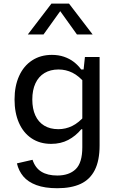

<svg xmlns="http://www.w3.org/2000/svg" viewBox="-20 -826 660 1052"><path d="M264.2 -525.3Q300.3 -525.3 330.5 -515.1Q360.7 -504.8 383.8 -487.2Q407 -469.5 424.7 -445.5H446.8V-369Q412.8 -409.8 376.8 -427.6Q340.7 -445.3 301 -445.3Q256 -445.3 223.7 -425.8Q191.3 -406.3 174.2 -369.4Q157 -332.5 157 -280.7Q157 -230.3 173.5 -193.8Q190 -157.3 222.1 -137.8Q254.2 -118.2 299.7 -118.2Q339.5 -118.2 375.5 -135.7Q411.5 -153.2 446.8 -194V-117.7H425.2Q394.7 -80.7 353.8 -59.2Q313 -37.7 260.2 -37.7Q198.3 -37.7 153 -68Q107.7 -98.3 83.7 -153.2Q59.7 -208 59.7 -280.7Q59.7 -354.7 84.8 -409.9Q109.8 -465.2 156.1 -495.2Q202.3 -525.3 264.2 -525.3ZM293.8 205.3Q225.8 205.3 179.6 188.2Q133.3 171 107.8 140.6Q82.3 110.2 72.7 69.2L158.3 49.5Q172.7 93.7 206.6 114.7Q240.5 135.7 293.8 135.7Q358.8 135.7 394.9 100.7Q431 65.7 431 -19.2V-422.8H435.7L445.3 -513.7H525.7V-29.2Q525.7 53.8 499.3 105.8Q473 157.7 421.8 181.5Q370.7 205.3 293.8 205.3ZM261.8 -806.2H358.2L487.5 -637.2H401.5L295 -785.8H325L218.5 -637.2H132.5Z"/></svg>

Font: Monaspace Neon Var
Style: Regular
Weight: 400
Designer: Riley Cran and the Lettermatic Team
Version: Version 1.000 (Monaspace Neon Var)